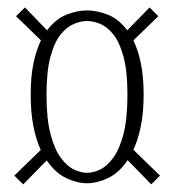

<svg xmlns="http://www.w3.org/2000/svg" viewBox="-20 -518 470 516"><path d="M42.5 -22.5 18.5 -46 89.5 -115Q77 -142 69.8 -178.8Q62.5 -215.5 62.5 -263.5Q62.5 -312 70 -348Q77.5 -384 90 -409.5L23 -474.5L47 -498L106.5 -436.5Q130 -467.5 159 -478.8Q188 -490 214 -490Q240 -490 269.2 -478.8Q298.5 -467.5 322 -436.5L382 -498L405.5 -474.5L338.5 -409.5Q351 -384 358.5 -348Q366 -312 366 -263.5Q366 -215.5 358.5 -178.8Q351 -142 338.5 -115.5L410 -46L386.5 -22.5L323 -87.5Q300 -53.5 270.5 -39.5Q241 -25.5 214 -25.5Q187 -25.5 157.8 -39.5Q128.5 -53.5 105.5 -87ZM214 -53.5Q230 -53.5 248.8 -62.2Q267.5 -71 284.2 -93.8Q301 -116.5 311.8 -157.5Q322.5 -198.5 322.5 -263.5Q322.5 -327 311.8 -366.2Q301 -405.5 284.2 -426Q267.5 -446.5 248.8 -454Q230 -461.5 214 -461.5Q198 -461.5 179.2 -454Q160.5 -446.5 143.5 -426Q126.5 -405.5 115.8 -366.2Q105 -327 105 -263.5Q105 -198.5 115.8 -157.5Q126.5 -116.5 143.5 -93.8Q160.5 -71 179.2 -62.2Q198 -53.5 214 -53.5Z"/></svg>

Font: Imbue 10pt ExtraLight
Style: Regular
Weight: 200
Designer: Tyler Finck
Foundry: Etcetera Type Company
Version: Version 1.102; ttfautohint (v1.8.3)